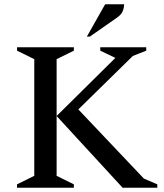

<svg xmlns="http://www.w3.org/2000/svg" viewBox="-20 -882 772 902"><path d="M60 0V-16L141 -56V-604L60 -644V-660H327V-644L246 -604V-56L327 -16V0ZM246 -337 522 -610 451 -644V-660H667V-644L604 -619L348 -368L656 -43L719 -16V0H556ZM388 -710 474 -862H563Q563 -846 556.5 -829.5Q550 -813 528 -798L402 -710Z"/></svg>

Font: Spectral Medium
Style: Regular
Weight: 500
Designer: Jean-Baptiste Levee
Foundry: Production Type
Version: Version 2.001